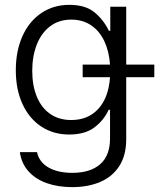

<svg xmlns="http://www.w3.org/2000/svg" viewBox="-20 -558 653 788"><path d="M61.5 66.4H131.8Q141.1 107.9 179.4 129.6Q217.8 151.4 276.4 151.4Q350.6 151.4 391.1 116Q431.6 80.6 431.6 9.8V-107.4H425.8Q406.7 -64.9 367.9 -35.4Q329.1 -5.9 263.7 -5.9Q200.2 -5.9 150.6 -37.8Q101.1 -69.8 73 -129.6Q44.9 -189.5 44.9 -269.5Q44.9 -349.6 72.5 -410.4Q100.1 -471.2 149.9 -504.6Q199.7 -538.1 264.6 -538.1Q330.6 -538.1 367.9 -507.3Q405.3 -476.6 426.8 -431.6H432.6V-530.3H498V-293H613.3V-241.2H498V13.7Q498 79.1 470 123Q441.9 167 391.8 188.5Q341.8 210 276.4 210Q217.3 210 171.1 193.4Q125 176.8 96.4 144.5Q67.9 112.3 61.5 66.4ZM431.6 -241.2H319.3V-293H431.6Q427.7 -347.7 408 -389.4Q388.2 -431.2 353.8 -454.3Q319.3 -477.5 272.5 -477.5Q221.7 -477.5 185.5 -450Q149.4 -422.4 130.9 -374.8Q112.3 -327.1 112.3 -267.6Q112.3 -207.5 130.9 -161.9Q149.4 -116.2 185.5 -90.8Q221.7 -65.4 272.5 -65.4Q342.3 -65.4 384 -111.8Q425.8 -158.2 431.6 -241.2Z"/></svg>

Font: Pretendard Std Light
Style: Regular
Weight: 300
Designer: Base glyphs from Inter by Rasmus Andersson; Hangeul glyphs from Noto Sans CJK(Source Han Sans) by Jang Soo-young and Kan
Foundry: Kil Hyung-jin
Version: Version 1.309